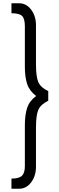

<svg xmlns="http://www.w3.org/2000/svg" viewBox="-20 -836 363 1174"><path d="M50 256Q97 256 114.5 238.5Q132 221 132 180V-70Q132 -133 146 -176Q160 -219 201 -249Q160 -280 146 -322.5Q132 -365 132 -428V-675Q132 -722 115 -738.5Q98 -755 50 -755V-816H97Q141 -816 170.5 -777Q200 -738 200 -681V-443Q200 -370 213.5 -336Q227 -302 275 -279V-220Q228 -197 214 -163.5Q200 -130 200 -55V183Q200 240 170.5 279Q141 318 97 318H50Z"/></svg>

Font: Oakes Grotesk
Style: Regular
Weight: 400
Designer: Samuel Oakes
Foundry: Samuel Oakes
Version: Version 1.000;PS 001.000;hotconv 1.0.88;makeotf.lib2.5.64775